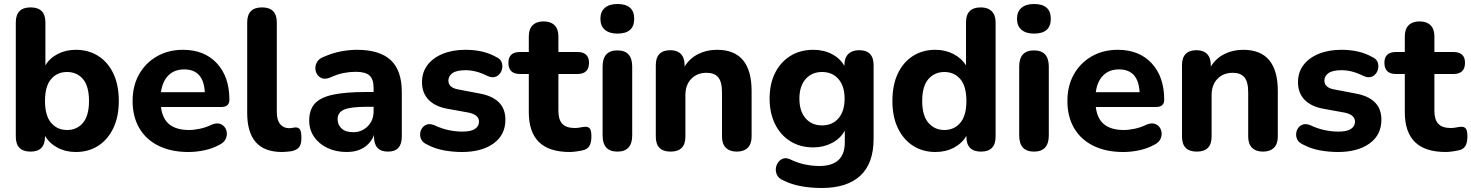

<svg xmlns="http://www.w3.org/2000/svg" viewBox="-20 -750 7357 960"><path d="M315 -100Q365 -100 395 -136Q425 -172 425 -245Q425 -319 395 -354.5Q365 -390 315 -390Q266 -390 235.5 -354.5Q205 -319 205 -245Q205 -172 235.5 -136Q266 -100 315 -100ZM359 10Q308 10 267 -12Q226 -34 205 -71V-67Q205 8 133 8Q59 8 59 -67V-638Q59 -713 133 -713Q207 -713 207 -638V-423Q228 -459 268.5 -480Q309 -501 359 -501Q423 -501 471.5 -470Q520 -439 547 -382Q574 -325 574 -245Q574 -166 546.5 -109Q519 -52 471 -21Q423 10 359 10Z M922 10Q836 10 773 -21Q710 -52 676.5 -109.5Q643 -167 643 -245Q643 -321 675.5 -378.5Q708 -436 765 -468.5Q822 -501 895 -501Q1002 -501 1064.5 -433.5Q1127 -366 1127 -251Q1127 -215 1086 -215H785Q792 -156 827 -128Q862 -100 925 -100Q950 -100 980.5 -106.5Q1011 -113 1039 -127Q1066 -138 1085 -129Q1104 -120 1111 -100.5Q1118 -81 1110.5 -60Q1103 -39 1079 -27Q1045 -8 1004 1Q963 10 922 10ZM785 -289H1004Q998 -403 901 -403Q852 -403 822 -373Q792 -343 785 -289Z M1391 10Q1302 10 1259 -39Q1216 -88 1216 -185V-638Q1216 -713 1290 -713Q1364 -713 1364 -638V-191Q1364 -149 1381 -129Q1398 -109 1426 -109Q1433 -109 1441 -110.5Q1449 -112 1457 -113Q1473 -113 1480 -102.5Q1487 -92 1487 -58Q1487 -28 1475 -13.5Q1463 1 1437 6Q1429 7 1415.5 8.5Q1402 10 1391 10Z M1714 10Q1659 10 1616.5 -10.5Q1574 -31 1550 -66.5Q1526 -102 1526 -147Q1526 -201 1554 -232Q1582 -263 1644.5 -276.5Q1707 -290 1812 -290H1848V-310Q1848 -354 1827.5 -372.5Q1807 -391 1758 -391Q1730 -391 1698.5 -385Q1667 -379 1630 -362Q1602 -351 1583.5 -361.5Q1565 -372 1559 -393Q1553 -414 1562.5 -435Q1572 -456 1599 -466Q1645 -486 1687 -493.5Q1729 -501 1764 -501Q1878 -501 1933.5 -449.5Q1989 -398 1989 -290V-67Q1989 8 1920 8Q1850 8 1850 -67V-75Q1835 -35 1799.5 -12.5Q1764 10 1714 10ZM1848 -216H1813Q1733 -216 1700.5 -202Q1668 -188 1668 -154Q1668 -126 1688 -107.5Q1708 -89 1746 -89Q1789 -89 1818.5 -118.5Q1848 -148 1848 -194Z M2290 10Q2245 10 2200.5 2Q2156 -6 2118 -26Q2092 -37 2084.5 -56.5Q2077 -76 2083.5 -95.5Q2090 -115 2107.5 -124.5Q2125 -134 2149 -125Q2190 -106 2225 -99Q2260 -92 2292 -92Q2335 -92 2355 -105.5Q2375 -119 2375 -142Q2375 -176 2323 -187L2218 -206Q2156 -217 2123 -251Q2090 -285 2090 -339Q2090 -389 2117.5 -425Q2145 -461 2194 -481Q2243 -501 2307 -501Q2351 -501 2389 -492.5Q2427 -484 2461 -465Q2484 -455 2489.5 -435Q2495 -415 2487.5 -396Q2480 -377 2462.5 -368Q2445 -359 2420 -369Q2388 -385 2361 -392Q2334 -399 2309 -399Q2263 -399 2242.5 -384.5Q2222 -370 2222 -347Q2222 -312 2270 -303L2375 -283Q2507 -260 2507 -152Q2507 -75 2447.5 -32.5Q2388 10 2290 10Z M2829 10Q2725 10 2674.5 -40Q2624 -90 2624 -189V-380H2580Q2522 -380 2522 -436Q2522 -490 2580 -490H2624V-568Q2624 -605 2643.5 -624Q2663 -643 2698 -643Q2733 -643 2752.5 -624Q2772 -605 2772 -568V-490H2867Q2925 -490 2925 -436Q2925 -380 2867 -380H2772V-195Q2772 -152 2791.5 -131Q2811 -110 2854 -110Q2869 -110 2882.5 -113Q2896 -116 2906 -116Q2920 -117 2928.5 -108Q2937 -99 2937 -68Q2937 -43 2930 -26Q2923 -9 2903 -1Q2890 3 2867 6.5Q2844 10 2829 10Z M3067 8Q2993 8 2993 -73V-417Q2993 -498 3067 -498Q3141 -498 3141 -417V-73Q3141 8 3067 8ZM3067 -582Q3027 -582 3004.5 -601Q2982 -620 2982 -656Q2982 -692 3004.5 -711Q3027 -730 3067 -730Q3151 -730 3151 -656Q3151 -582 3067 -582Z M3333 8Q3259 8 3259 -67V-424Q3259 -499 3332 -499Q3366 -499 3384.5 -480Q3403 -461 3403 -424V-417Q3428 -458 3470.5 -479.5Q3513 -501 3565 -501Q3738 -501 3738 -295V-67Q3738 -30 3718.5 -11Q3699 8 3664 8Q3629 8 3609.5 -11Q3590 -30 3590 -67V-288Q3590 -341 3571 -363.5Q3552 -386 3513 -386Q3465 -386 3436 -355.5Q3407 -325 3407 -274V-67Q3407 8 3333 8Z M4090 -123Q4142 -123 4172.5 -158.5Q4203 -194 4203 -257Q4203 -319 4172.5 -354.5Q4142 -390 4090 -390Q4039 -390 4008 -354.5Q3977 -319 3977 -257Q3977 -194 4008 -158.5Q4039 -123 4090 -123ZM4089 190Q4034 190 3985.5 181Q3937 172 3901 154Q3872 143 3863.5 121.5Q3855 100 3862 79Q3869 58 3886.5 47Q3904 36 3927 45Q3971 66 4008 73Q4045 80 4076 80Q4204 80 4204 -38V-97Q4183 -58 4140.5 -35.5Q4098 -13 4047 -13Q3981 -13 3932 -43.5Q3883 -74 3855.5 -129Q3828 -184 3828 -257Q3828 -331 3855.5 -385.5Q3883 -440 3932 -470.5Q3981 -501 4047 -501Q4099 -501 4140.5 -479Q4182 -457 4202 -420V-424Q4202 -461 4221.5 -480Q4241 -499 4276 -499Q4348 -499 4348 -424V-56Q4348 67 4281.5 128.5Q4215 190 4089 190Z M4702 -100Q4751 -100 4781.5 -136Q4812 -172 4812 -245Q4812 -319 4781.5 -354.5Q4751 -390 4702 -390Q4653 -390 4622 -354.5Q4591 -319 4591 -245Q4591 -172 4622 -136Q4653 -100 4702 -100ZM4657 10Q4594 10 4545.5 -21Q4497 -52 4469.5 -109Q4442 -166 4442 -245Q4442 -325 4469 -382Q4496 -439 4544.5 -470Q4593 -501 4657 -501Q4707 -501 4748 -479.5Q4789 -458 4810 -423V-638Q4810 -713 4884 -713Q4919 -713 4938.5 -694Q4958 -675 4958 -638V-67Q4958 8 4885 8Q4812 8 4812 -67V-71Q4791 -34 4750 -12Q4709 10 4657 10Z M5150 8Q5076 8 5076 -73V-417Q5076 -498 5150 -498Q5224 -498 5224 -417V-73Q5224 8 5150 8ZM5150 -582Q5110 -582 5087.5 -601Q5065 -620 5065 -656Q5065 -692 5087.5 -711Q5110 -730 5150 -730Q5234 -730 5234 -656Q5234 -582 5150 -582Z M5596 10Q5510 10 5447 -21Q5384 -52 5350.5 -109.5Q5317 -167 5317 -245Q5317 -321 5349.5 -378.5Q5382 -436 5439 -468.5Q5496 -501 5569 -501Q5676 -501 5738.5 -433.5Q5801 -366 5801 -251Q5801 -215 5760 -215H5459Q5466 -156 5501 -128Q5536 -100 5599 -100Q5624 -100 5654.5 -106.5Q5685 -113 5713 -127Q5740 -138 5759 -129Q5778 -120 5785 -100.5Q5792 -81 5784.5 -60Q5777 -39 5753 -27Q5719 -8 5678 1Q5637 10 5596 10ZM5459 -289H5678Q5672 -403 5575 -403Q5526 -403 5496 -373Q5466 -343 5459 -289Z M5964 8Q5890 8 5890 -67V-424Q5890 -499 5963 -499Q5997 -499 6015.5 -480Q6034 -461 6034 -424V-417Q6059 -458 6101.5 -479.5Q6144 -501 6196 -501Q6369 -501 6369 -295V-67Q6369 -30 6349.5 -11Q6330 8 6295 8Q6260 8 6240.5 -11Q6221 -30 6221 -67V-288Q6221 -341 6202 -363.5Q6183 -386 6144 -386Q6096 -386 6067 -355.5Q6038 -325 6038 -274V-67Q6038 8 5964 8Z M6670 10Q6625 10 6580.5 2Q6536 -6 6498 -26Q6472 -37 6464.5 -56.5Q6457 -76 6463.5 -95.5Q6470 -115 6487.5 -124.5Q6505 -134 6529 -125Q6570 -106 6605 -99Q6640 -92 6672 -92Q6715 -92 6735 -105.5Q6755 -119 6755 -142Q6755 -176 6703 -187L6598 -206Q6536 -217 6503 -251Q6470 -285 6470 -339Q6470 -389 6497.5 -425Q6525 -461 6574 -481Q6623 -501 6687 -501Q6731 -501 6769 -492.5Q6807 -484 6841 -465Q6864 -455 6869.5 -435Q6875 -415 6867.5 -396Q6860 -377 6842.5 -368Q6825 -359 6800 -369Q6768 -385 6741 -392Q6714 -399 6689 -399Q6643 -399 6622.5 -384.5Q6602 -370 6602 -347Q6602 -312 6650 -303L6755 -283Q6887 -260 6887 -152Q6887 -75 6827.5 -32.5Q6768 10 6670 10Z M7209 10Q7105 10 7054.5 -40Q7004 -90 7004 -189V-380H6960Q6902 -380 6902 -436Q6902 -490 6960 -490H7004V-568Q7004 -605 7023.5 -624Q7043 -643 7078 -643Q7113 -643 7132.5 -624Q7152 -605 7152 -568V-490H7247Q7305 -490 7305 -436Q7305 -380 7247 -380H7152V-195Q7152 -152 7171.5 -131Q7191 -110 7234 -110Q7249 -110 7262.5 -113Q7276 -116 7286 -116Q7300 -117 7308.5 -108Q7317 -99 7317 -68Q7317 -43 7310 -26Q7303 -9 7283 -1Q7270 3 7247 6.5Q7224 10 7209 10Z"/></svg>

Font: Chiron GoRound TC
Style: Bold
Weight: 700
Designer: Ryoko NISHIZUKA 西塚涼子 (kana, bopomofo & ideographs); Paul D. Hunt (Latin, Greek & Cyrillic); Sandoll Communications 산돌커뮤니
Foundry: Adobe
Version: Version 1.000;hotconv 1.1.1;makeotfexe 2.6.0